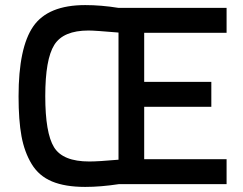

<svg xmlns="http://www.w3.org/2000/svg" viewBox="-20 -724 955 755"><path d="M871 0H448Q376 11 315 11Q236 11 184.5 -10.5Q133 -32 104.5 -79Q76 -126 64.5 -188.5Q53 -251 53 -345Q53 -537 111 -620.5Q169 -704 315 -704Q378 -704 446 -693H871V-595H547V-402H811V-304H547V-98H871ZM331 -89Q367 -89 446 -96V-596Q353 -604 328 -604Q229 -604 193.5 -547.5Q158 -491 158 -346Q158 -201 192.5 -145Q227 -89 331 -89Z"/></svg>

Font: TitilliumText
Style: Medium
Weight: 500
Designer: Accademia di Belle Arti di Urbino and others
Foundry: Accademia di Belle Arti di Urbino and others.
Version: Version 60.001